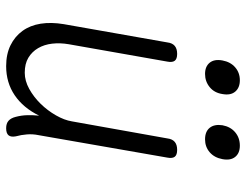

<svg xmlns="http://www.w3.org/2000/svg" viewBox="-110 -700 819 640"><g transform="rotate(90 300.0 -379.5)"><path d="M407 10Q391 10 382 2Q373 -6 369 -22Q364 -41 363.5 -60Q363 -79 365 -100Q339 -47 297 -18.5Q255 10 200 10Q160 10 130.5 -4.5Q101 -19 82.5 -44.5Q64 -70 58.5 -105Q53 -140 60 -182L121 -528Q123 -544 132.5 -552Q142 -560 159 -560Q176 -560 182 -552Q188 -544 185 -528L127 -199Q122 -170 125 -143.5Q128 -117 140 -96.5Q152 -76 172 -64Q192 -52 222 -52Q249 -52 276 -67Q303 -82 325.5 -105Q348 -128 364 -156Q380 -184 384 -209L441 -528Q443 -544 452.5 -552Q462 -560 479 -560Q496 -560 502 -552Q508 -544 505 -528L430 -98Q426 -79 427.5 -59.5Q429 -40 434 -22Q437 -6 430.5 2Q424 10 407 10ZM444 -653Q418 -653 405.5 -668.5Q393 -684 397 -711Q402 -738 420.5 -753.5Q439 -769 465 -769Q490 -769 502.5 -753.5Q515 -738 510 -711Q505 -684 487 -668.5Q469 -653 444 -653ZM226 -653Q201 -653 188.5 -668.5Q176 -684 181 -711Q186 -738 204 -753.5Q222 -769 247 -769Q272 -769 285 -753.5Q298 -738 293 -711Q289 -684 270 -668.5Q251 -653 226 -653Z"/></g></svg>

Font: Maple Mono ExtraLight
Style: Italic
Weight: 275
Italic angle: -10°
Monospace: yes
Designer: subframe7536
Version: Version 7.000